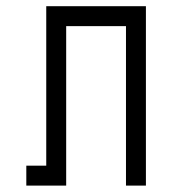

<svg xmlns="http://www.w3.org/2000/svg" viewBox="-20 -582 540 602"><path d="M125 -62.5H62.5V0H187.5Q187.5 0 187.5 -500H375Q375 -500 375 0H437.5V-562.5H125Q125 -562.5 125 -62.5Z"/></svg>

Font: UnifontExMono
Style: Regular
Weight: 500
Version: Version 15.0.06